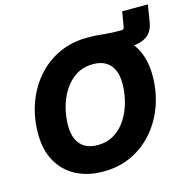

<svg xmlns="http://www.w3.org/2000/svg" viewBox="-119 -947 1069 1074"><g transform="rotate(-15 415.5 -409.5)"><path d="M452.6 -633.8 470.2 -737.3Q488.8 -737.3 502.7 -736.3Q516.6 -735.4 530.5 -733.9Q544.4 -732.4 560.5 -731Q576.7 -729.5 598.6 -728.5Q620.6 -727.5 651.4 -727.5Q665 -727.5 667.5 -741.7L682.1 -829.1H831.1L814.9 -730.5Q805.7 -674.8 769 -651.1Q732.4 -627.4 682.1 -627.4Q656.2 -627.4 630.6 -628.4Q605 -629.4 578.1 -630.6Q551.3 -631.8 520.3 -632.8Q489.3 -633.8 452.6 -633.8ZM349.1 9.8Q261.2 9.8 193.6 -25.1Q126 -60.1 88.1 -127Q50.3 -193.8 50.3 -289.6Q50.3 -379.9 78.6 -460.7Q106.9 -541.5 159.9 -603.8Q212.9 -666 287.6 -701.7Q362.3 -737.3 455.1 -737.3Q542.5 -737.3 609.6 -702.6Q676.8 -668 715.1 -600.8Q753.4 -533.7 753.4 -438Q753.4 -347.7 724.9 -266.8Q696.3 -186 643.1 -123.8Q589.8 -61.5 515.6 -25.9Q441.4 9.8 349.1 9.8ZM356.4 -141.6Q413.1 -141.6 455.1 -168.2Q497.1 -194.8 524.7 -238.8Q552.2 -282.7 565.7 -335.2Q579.1 -387.7 579.1 -438.5Q579.1 -487.3 563.7 -520Q548.3 -552.7 519 -569.3Q489.7 -585.9 447.8 -585.9Q390.6 -585.9 348.6 -559.1Q306.6 -532.2 278.8 -488.3Q251 -444.3 237.5 -392.3Q224.1 -340.3 224.1 -289.1Q224.1 -240.7 239.7 -207.8Q255.4 -174.8 284.7 -158.2Q314 -141.6 356.4 -141.6Z"/></g></svg>

Font: Inter ExtraBold
Style: Italic
Weight: 800
Italic angle: -9.3988°
Designer: Rasmus Andersson
Foundry: rsms
Version: Version 4.001;git-66647c0bb